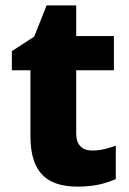

<svg xmlns="http://www.w3.org/2000/svg" viewBox="-20 -683 479 713"><path d="M322 -124C285 -124 263 -145 263 -187V-422H403V-549H263V-663H153L107 -547L24 -493V-422H93V-177C93 -31 166 10 269 10C332 10 373 -2 410 -18V-142C382 -132 354 -124 322 -124Z"/></svg>

Font: Noto Sans Thai Looped ExtraBold
Style: Regular
Weight: 800
Designer: Cadson Demak Team
Foundry: Cadson Demak Co., Ltd.
Version: Version 1.001